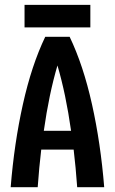

<svg xmlns="http://www.w3.org/2000/svg" viewBox="-20 -778 478 798"><path d="M24.4 0Q39.1 -182.6 75.2 -344.7Q111.3 -506.8 168 -625H269.5Q326.2 -506.8 362.3 -344.7Q398.4 -182.6 413.1 0H300.8Q294.9 -83 286.1 -156.2H151.4Q142.6 -83 136.7 0ZM275.4 -234.4Q253.9 -386.7 218.8 -505.9Q183.6 -386.7 162.1 -234.4ZM82 -664.1V-757.8H355.5V-664.1Z"/></svg>

Font: Sudo Variable
Style: Regular
Weight: 400
Monospace: yes
Designer: Jens Kutilek
Foundry: Jens Kutilek
Version: Version 0.040